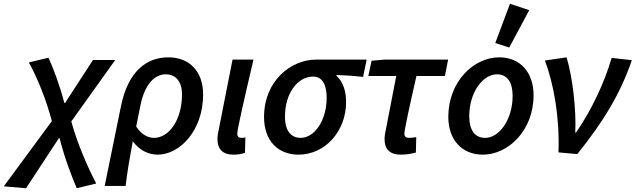

<svg xmlns="http://www.w3.org/2000/svg" viewBox="-108 -808 3370 1018"><path d="M30 190 204 -75H208C234 29 273 130 299 190L402 165C358 80 303 -43 270 -164L503 -490H385L237 -262H233C211 -350 175 -446 149 -502L45 -477C92 -392 137 -279 167 -166L-88 180Z M447 178H558C568 95 580 27 596 -59C632 -10 680 12 728 12C845 12 969 -116 969 -307C969 -426 900 -504 784 -504C670 -504 572 -431 534 -248ZM709 -77C681 -77 645 -90 614 -137L637 -251C660 -365 715 -414 770 -414C826 -414 857 -373 857 -308C857 -169 786 -77 709 -77Z M1130 12C1156 12 1176 8 1191 2L1193 -80C1185 -77 1177 -77 1172 -77C1159 -77 1150 -83 1150 -99C1150 -122 1186 -279 1236 -492H1125L1052 -122C1047 -101 1045 -85 1045 -70C1045 -19 1071 12 1130 12Z M1474 12C1617 12 1727 -113 1727 -267C1727 -331 1708 -377 1676 -406V-410C1724 -409 1767 -406 1817 -400L1836 -492H1568C1436 -492 1292 -381 1292 -187C1292 -58 1370 12 1474 12ZM1486 -77C1437 -77 1403 -112 1403 -189C1403 -317 1472 -402 1552 -402C1603 -402 1624 -355 1624 -290C1624 -168 1559 -77 1486 -77Z M2017 12C2051 12 2076 6 2097 1L2099 -81C2084 -79 2074 -77 2059 -77C2046 -77 2036 -83 2036 -99C2036 -118 2062 -239 2100 -405H2251L2268 -492H1931L1862 -486L1845 -405H1993L1938 -122C1933 -101 1931 -85 1931 -70C1931 -19 1957 12 2017 12Z M2452 12C2586 12 2721 -115 2721 -303C2721 -426 2649 -504 2539 -504C2404 -504 2269 -376 2269 -188C2269 -66 2342 12 2452 12ZM2464 -77C2409 -77 2380 -119 2380 -192C2380 -317 2451 -414 2527 -414C2581 -414 2610 -372 2610 -300C2610 -175 2540 -77 2464 -77ZM2592 -556 2698 -754 2596 -788 2518 -580Z M2853 0 2953 9C3091 -163 3181 -310 3242 -489L3135 -501C3097 -370 3029 -225 2946 -105H2942C2948 -226 2928 -399 2896 -504L2781 -487C2828 -364 2860 -184 2853 0Z"/></svg>

Font: Source Sans Pro Semibold
Style: Italic
Weight: 600
Italic angle: -11°
Designer: Paul D. Hunt
Foundry: Adobe Systems Incorporated
Version: Version 3.006;hotconv 1.0.111;makeotfexe 2.5.65597